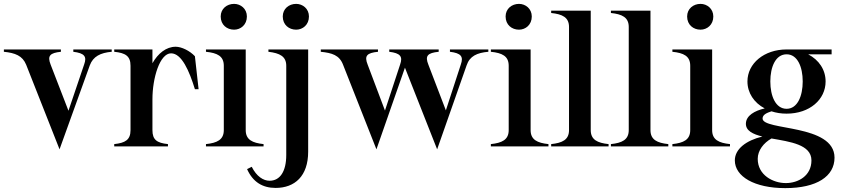

<svg xmlns="http://www.w3.org/2000/svg" viewBox="-23 -755 4335 990"><path d="M553 -488V-500H355V-488C412 -481 426 -464 411 -423L330 -184L238 -422C220 -468 235 -482 291 -488V-500H-3V-488C55 -482 93 -468 112 -421L284 15L440 -418C457 -464 495 -483 553 -488Z M763 -84V-243C763 -353 801 -480 859 -480C914 -480 953 -389 982 -295H1001L982 -465C956 -493 913 -514 883 -514C834 -514 792 -480 763 -429V-500H566V-488C624 -482 650 -466 650 -416V-84C650 -34 623 -18 566 -12V0H843V-12C786 -18 763 -34 763 -84Z M1039 -12V0H1336V-12C1279 -18 1244 -34 1244 -84V-500H1039V-488C1097 -482 1131 -466 1131 -416V-84C1131 -34 1096 -18 1039 -12ZM1250 -670C1250 -710 1218 -735 1184 -735C1147 -735 1115 -710 1115 -670C1115 -627 1147 -602 1184 -602C1218 -602 1250 -627 1250 -670Z M1398 214C1497 214 1566 153 1566 27V-500H1361V-488C1420 -481 1453 -464 1453 -416V44C1453 129 1421 177 1367 177C1335 177 1300 155 1275 105L1251 117C1281 184 1331 214 1398 214ZM1570 -670C1570 -710 1538 -735 1504 -735C1467 -735 1435 -710 1435 -670C1435 -627 1467 -602 1504 -602C1538 -602 1570 -627 1570 -670Z M1746 -421 1918 15 2065 -406 2231 15 2383 -418C2399 -466 2437 -483 2495 -488V-500H2297V-488C2354 -481 2368 -464 2353 -422L2276 -186L2186 -421C2167 -468 2182 -482 2239 -488V-500H1984V-488C2041 -481 2055 -464 2040 -422L1962 -185L1873 -421C1854 -468 1869 -482 1926 -488V-500H1631V-488C1689 -482 1727 -471 1746 -421Z M2508 -12V0H2805V-12C2748 -18 2713 -34 2713 -84V-500H2508V-488C2566 -482 2600 -466 2600 -416V-84C2600 -34 2565 -18 2508 -12ZM2719 -670C2719 -710 2687 -735 2653 -735C2616 -735 2584 -710 2584 -670C2584 -627 2616 -602 2653 -602C2687 -602 2719 -627 2719 -670Z M2819 -12V0H3115V-12C3058 -18 3023 -34 3023 -84V-700H2819V-688C2876 -682 2911 -666 2911 -616V-84C2911 -34 2876 -18 2819 -12Z M3127 -12V0H3423V-12C3366 -18 3331 -34 3331 -84V-700H3127V-688C3184 -682 3219 -666 3219 -616V-84C3219 -34 3184 -18 3127 -12Z M3444 -12V0H3741V-12C3684 -18 3649 -34 3649 -84V-500H3444V-488C3502 -482 3536 -466 3536 -416V-84C3536 -34 3501 -18 3444 -12ZM3655 -670C3655 -710 3623 -735 3589 -735C3552 -735 3520 -710 3520 -670C3520 -627 3552 -602 3589 -602C3623 -602 3655 -627 3655 -670Z M4033 -169C4152 -169 4234 -242 4234 -335C4234 -395 4200 -446 4144 -475H4265V-500H4034H4033C3917 -500 3831 -428 3831 -335C3831 -276 3865 -225 3920 -196C3868 -184 3824 -159 3823 -118C3822 -81 3859 -63 3908 -51C3825 -31 3766 13 3766 72C3766 155 3867 215 4026 215C4189 215 4280 154 4280 58C4280 -117 3909 -80 3909 -144C3909 -165 3934 -174 3955 -181C3979 -173 4005 -169 4033 -169ZM4033 -194C3976 -194 3949 -260 3949 -335C3949 -410 3976 -475 4033 -475C4089 -475 4116 -410 4116 -335C4116 -260 4089 -194 4033 -194ZM3884 64C3884 21 3914 -18 3955 -41C4050 -24 4161 -10 4161 72C4161 152 4092 189 4029 189C3963 189 3884 148 3884 64Z"/></svg>

Font: Sprat Condensed Medium
Style: Regular
Weight: 500
Width: 3
Designer: Ethan Nakache
Foundry: Collletttivo
Version: Version 2.000;Glyphs 3.2 (3217)